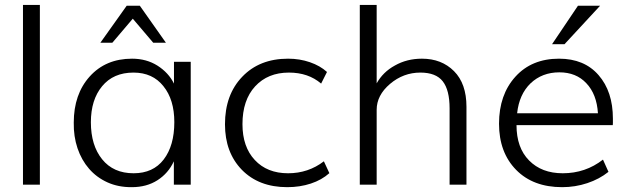

<svg xmlns="http://www.w3.org/2000/svg" viewBox="-20 -753 2588 783"><path d="M73.7 0V-732.9H142.6V0Z M389.2 -578.6 496.6 -729.5H550.3L656.7 -578.6H605L521.5 -676.8L438 -578.6ZM524.9 -46.4Q604.5 -46.4 647.5 -102.5Q690.9 -159.2 690.9 -254.9Q690.9 -346.7 646.5 -401.4Q602.5 -457 524.4 -457Q442.4 -457 396.5 -401.4Q350.6 -346.2 350.6 -254.4Q350.6 -160.2 396.5 -103.5Q442.4 -46.4 524.9 -46.4ZM517.6 10.3Q462.4 10.7 418.2 -9.3Q374 -29.3 343.3 -64.7Q312.5 -100.1 296.1 -148.4Q279.8 -196.8 280.8 -252.9Q280.8 -368.7 345.7 -440.9Q411.1 -513.7 518.6 -513.7Q577.1 -513.7 622.1 -485.4Q667.5 -456.5 689.5 -412.1V-501H757.8V0H689V-95.2Q666.5 -46.4 622.3 -18.1Q578.1 10.3 517.6 10.3Z M1151.4 10.3Q1035.6 10.3 966.3 -60.5Q897.5 -131.3 897.5 -246.1Q897.5 -366.7 967.8 -439.9Q1038.1 -513.7 1154.8 -513.7Q1202.1 -513.7 1243.9 -499.3Q1285.6 -484.9 1313.5 -459.5L1289.6 -412.1Q1237.3 -457 1158.2 -457Q1072.3 -457 1020.5 -400.9Q968.8 -344.7 968.8 -246.6Q968.8 -154.3 1019 -100.6Q1069.3 -46.4 1154.8 -46.4Q1237.3 -46.4 1300.8 -95.2L1323.2 -46.9Q1292 -19 1247.6 -4.4Q1203.1 10.3 1151.4 10.3Z M1447.3 0V-732.9H1516.1V-413.1Q1542 -459.5 1590.3 -485.8Q1639.2 -513.7 1700.7 -513.7Q1780.8 -513.7 1831.5 -462.9Q1882.3 -412.1 1882.3 -317.4V0H1813.5V-311Q1813.5 -385.7 1785.6 -421.4Q1757.8 -457 1694.3 -457Q1625 -457 1570.3 -410.6Q1516.1 -364.3 1516.1 -305.2V0Z M2088.9 -291H2418.5Q2413.6 -369.1 2371.1 -413.6Q2329.6 -458 2261.2 -458Q2190.9 -458 2143.6 -413.1Q2097.2 -368.2 2088.9 -291ZM2272.5 10.3Q2154.3 10.3 2085 -60.1Q2015.1 -131.3 2015.1 -248.5Q2015.1 -366.7 2082 -440.4Q2148.4 -513.7 2259.8 -513.7Q2362.8 -513.7 2420.9 -446.8Q2479.5 -379.9 2479.5 -269Q2479.5 -258.3 2479.5 -251.7Q2479.5 -245.1 2479 -242.7H2086.4Q2086.4 -150.4 2137.7 -98.6Q2189 -46.4 2274.9 -46.4Q2367.7 -46.4 2439 -102.1L2461.4 -52.2Q2424.3 -22.5 2375 -6.1Q2325.7 10.3 2272.5 10.3ZM2231.4 -572.8 2336.9 -729.5H2427.2L2282.2 -572.8Z"/></svg>

Font: Ride Light
Style: Regular
Weight: 300
Version: Version 3.000